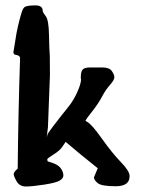

<svg xmlns="http://www.w3.org/2000/svg" viewBox="-20 -677 524 704"><path d="M40.5 -555.2Q50.3 -604.5 61 -636.2Q65.9 -649.9 73.2 -652.8Q84 -657.2 110.4 -657.2Q136.7 -657.2 136.7 -636.7Q136.7 -631.8 147.7 -617.7Q158.7 -603.5 159.7 -548.8Q160.6 -495.1 162.6 -472.7L163.1 -402.3L155.8 -210.4L151.4 -175.8H151.9Q152.8 -176.8 153.8 -183.1Q154.8 -190.4 232.9 -288.1Q250 -309.6 263.2 -338.9Q276.4 -368.2 277.3 -385.7L276.4 -387.7V-395.5Q276.4 -414.1 283 -421.9Q289.6 -429.7 312 -429.7H354.5Q380.9 -429.7 390.1 -416.5Q399.4 -403.3 399.4 -393.6Q399.4 -383.8 383.3 -365.7Q367.2 -347.7 354 -322.5Q340.8 -297.4 318.4 -269Q295.9 -240.7 293.5 -234.4Q293.9 -233.4 298.3 -231Q315.4 -222.7 353.5 -168.9Q391.6 -115.2 422.9 -83Q455.1 -49.8 455.1 -32.2V-31.7V-30.3Q455.1 5.9 403.8 5.9Q352.5 5.9 338.6 -5.4Q324.7 -16.6 324.7 -26.4V-27.3L338.4 -60.1Q278.8 -107.4 220.7 -156.7Q216.8 -151.4 207.8 -137.9Q198.7 -124.5 178.2 -111.8Q153.3 -96.2 153.3 -93Q153.3 -89.8 154.8 -85.4L178.2 -77.6Q197.8 -69.3 205.1 -56.6Q212.4 -43.9 212.4 -33.7Q212.4 -23.4 199.2 -15.1Q186 -6.8 141.8 0Q97.7 6.8 75 6.8Q52.2 6.8 41.3 -11.7Q30.3 -30.3 30.3 -38.3Q30.3 -46.4 44.9 -58.6Q46.9 -263.2 53.7 -465.3Q51.8 -472.7 42 -475.1Q25.4 -476.1 30.3 -492.2Z"/></svg>

Font: Drukaatie burti
Style: Demi
Weight: 600
Version: Version 0.14